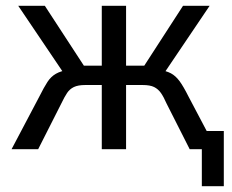

<svg xmlns="http://www.w3.org/2000/svg" viewBox="-20 -516 803 664"><path d="M678 128V0H650V-63H754V128ZM20 0 116 -182Q132 -214 144 -232.5Q156 -251 173.5 -261Q191 -271 222 -276L205 -256L43 -496H135L270 -289H332V-496H416V-289H479L613 -496H705L543 -256L526 -276Q555 -271 571 -262.5Q587 -254 600.5 -236Q614 -218 632 -182L728 0H636L556 -158Q546 -181 536.5 -194.5Q527 -208 513 -215Q499 -222 473 -222H416V0H332V-222H275Q250 -222 235.5 -215Q221 -208 212 -194.5Q203 -181 192 -158L112 0Z"/></svg>

Font: Nunito Sans 7pt Condensed
Style: Regular
Weight: 400
Width: 3
Designer: Vernon Adams
Foundry: Vernon Adams
Version: Version 3.101;gftools[0.9.27]